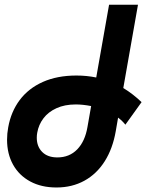

<svg xmlns="http://www.w3.org/2000/svg" viewBox="-20 -792 640 830"><path d="M576.5 -771.5 513 -411.5Q555 -386 592 -350.5L522 -253Q509 -269.5 490.5 -283.5L480.5 -225.5Q467.5 -150 432.8 -95Q398 -40 344.8 -10.8Q291.5 18.5 224 18.5Q159 18.5 110.8 -7.5Q62.5 -33.5 36.5 -80.2Q10.5 -127 10.5 -188Q10.5 -215 15.5 -241.5Q27.5 -309 65.2 -359.5Q103 -410 165.2 -437.8Q227.5 -465.5 310.5 -465.5Q354.5 -465.5 396 -457L451.5 -771.5ZM139 -196.5Q139 -158.5 162.5 -135Q186 -111.5 228 -111.5Q280 -111.5 313.8 -146.2Q347.5 -181 358 -242.5L374 -333.5Q338 -340.5 307.5 -340.5Q259.5 -340.5 224 -324.2Q188.5 -308 167.8 -280.5Q147 -253 141 -218.5Q139 -208.5 139 -196.5Z"/></svg>

Font: JuliaMono ExtraBoldItalic
Style: Regular
Weight: 800
Italic angle: -9°
Monospace: yes
Designer: cormullion
Foundry: corm
Version: Version 0.049; ttfautohint (v1.8.4)